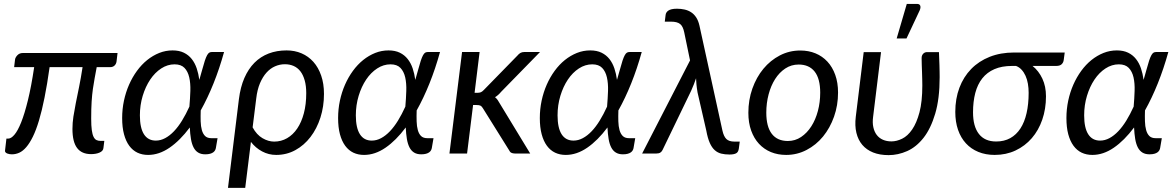

<svg xmlns="http://www.w3.org/2000/svg" viewBox="-20 -766 5868 958"><path d="M561.5 -459.5Q560 -447.5 551.8 -439.2Q543.5 -431 529.5 -431H462.5Q457 -400.5 452.2 -375.5Q447.5 -350.5 443.5 -322.5Q439.5 -294.5 437.2 -259.2Q435 -224 435 -174Q435 -138.5 438 -116.8Q441 -95 447 -83Q453 -71 461.8 -67Q470.5 -63 482 -63H500.5L496 -27Q494.5 -12.5 477 -4.8Q459.5 3 434.5 3Q387.5 3 364.5 -27.8Q341.5 -58.5 341.5 -122.5Q341.5 -153 346.2 -184Q351 -215 358.2 -251.5Q365.5 -288 374.5 -331.8Q383.5 -375.5 392 -431H227.5Q215.5 -345 202.2 -279Q189 -213 174.5 -164.8Q160 -116.5 144 -84Q128 -51.5 111.2 -32Q94.5 -12.5 76.5 -4.2Q58.5 4 39.5 4Q33.5 4 27.2 3Q21 2 15.8 -0.2Q10.5 -2.5 7.5 -6Q4.5 -9.5 5 -14L12 -74.5H21.5Q35.5 -74.5 52 -93.8Q68.5 -113 85.5 -155.2Q102.5 -197.5 119.2 -265.5Q136 -333.5 150.5 -431H50.5L55 -468.5Q55.5 -474 58.8 -479.8Q62 -485.5 66.8 -490.5Q71.5 -495.5 78.2 -498.5Q85 -501.5 93.5 -501.5H566.5Z M757.5 -64.5Q781.5 -64.5 804.2 -76.8Q827 -89 848 -111Q869 -133 888.2 -164.2Q907.5 -195.5 925 -234Q928.5 -274.5 929.8 -312.5Q931 -350.5 924.2 -380Q917.5 -409.5 900.5 -427.2Q883.5 -445 851 -445Q816 -445 784.5 -424.5Q753 -404 729.5 -369Q706 -334 692 -287.8Q678 -241.5 678 -190.5Q678 -128 698.2 -96.2Q718.5 -64.5 757.5 -64.5ZM1098 -506.5Q1075 -423.5 1045.5 -350Q1016 -276.5 981.5 -215Q980.5 -186 981.2 -160.8Q982 -135.5 987.2 -116.8Q992.5 -98 1003.5 -87.2Q1014.5 -76.5 1035 -76.5H1065.5L1057 -27Q1056 -21.5 1053 -16Q1050 -10.5 1044 -6Q1038 -1.5 1028.2 1.2Q1018.5 4 1004 4Q983 4 968.8 -4.8Q954.5 -13.5 945.8 -30.5Q937 -47.5 932.8 -72.5Q928.5 -97.5 927 -130Q878.5 -65 826 -29Q773.5 7 719 7Q689.5 7 665.8 -4.2Q642 -15.5 625 -38.5Q608 -61.5 598.8 -96Q589.5 -130.5 589.5 -177Q589.5 -221.5 598.5 -263.8Q607.5 -306 624 -343.5Q640.5 -381 663.5 -412.5Q686.5 -444 714.5 -466.5Q742.5 -489 774.5 -501.8Q806.5 -514.5 841 -514.5Q874 -514.5 897.5 -503Q921 -491.5 936.8 -471.5Q952.5 -451.5 961.5 -424.8Q970.5 -398 974.5 -367.5Q978 -379 981.2 -391Q984.5 -403 988 -415Q996 -445 1002 -463Q1008 -481 1013.5 -490.8Q1019 -500.5 1024.5 -503.5Q1030 -506.5 1037.5 -506.5Z M1240.5 -130.5Q1260.5 -93.5 1289.8 -76.5Q1319 -59.5 1348 -59.5Q1383 -59.5 1412.5 -76.5Q1442 -93.5 1463.2 -125Q1484.5 -156.5 1496.2 -201Q1508 -245.5 1508 -301Q1508 -338 1500.2 -365.2Q1492.5 -392.5 1478.8 -410.2Q1465 -428 1445.2 -436.8Q1425.5 -445.5 1401.5 -445.5Q1376 -445.5 1352.5 -435.2Q1329 -425 1310 -404Q1291 -383 1277.2 -350.8Q1263.5 -318.5 1258.5 -274.5ZM1172 -271Q1179.5 -331 1199.2 -376.5Q1219 -422 1249.5 -452.8Q1280 -483.5 1320.5 -499Q1361 -514.5 1410 -514.5Q1450.5 -514.5 1484.8 -499.8Q1519 -485 1543.8 -457.2Q1568.5 -429.5 1582.5 -389Q1596.5 -348.5 1596.5 -297.5Q1596.5 -234.5 1578.8 -179.2Q1561 -124 1529.2 -82.5Q1497.5 -41 1453.8 -17Q1410 7 1358 7Q1320.5 7 1287.8 -10.5Q1255 -28 1232 -58L1203.5 171.5H1117.5Z M1835 -64.5Q1859 -64.5 1881.8 -76.8Q1904.5 -89 1925.5 -111Q1946.5 -133 1965.8 -164.2Q1985 -195.5 2002.5 -234Q2006 -274.5 2007.2 -312.5Q2008.5 -350.5 2001.8 -380Q1995 -409.5 1978 -427.2Q1961 -445 1928.5 -445Q1893.5 -445 1862 -424.5Q1830.5 -404 1807 -369Q1783.5 -334 1769.5 -287.8Q1755.5 -241.5 1755.5 -190.5Q1755.5 -128 1775.8 -96.2Q1796 -64.5 1835 -64.5ZM2175.5 -506.5Q2152.5 -423.5 2123 -350Q2093.5 -276.5 2059 -215Q2058 -186 2058.8 -160.8Q2059.5 -135.5 2064.8 -116.8Q2070 -98 2081 -87.2Q2092 -76.5 2112.5 -76.5H2143L2134.5 -27Q2133.5 -21.5 2130.5 -16Q2127.5 -10.5 2121.5 -6Q2115.5 -1.5 2105.8 1.2Q2096 4 2081.5 4Q2060.5 4 2046.2 -4.8Q2032 -13.5 2023.2 -30.5Q2014.5 -47.5 2010.2 -72.5Q2006 -97.5 2004.5 -130Q1956 -65 1903.5 -29Q1851 7 1796.5 7Q1767 7 1743.2 -4.2Q1719.5 -15.5 1702.5 -38.5Q1685.5 -61.5 1676.2 -96Q1667 -130.5 1667 -177Q1667 -221.5 1676 -263.8Q1685 -306 1701.5 -343.5Q1718 -381 1741 -412.5Q1764 -444 1792 -466.5Q1820 -489 1852 -501.8Q1884 -514.5 1918.5 -514.5Q1951.5 -514.5 1975 -503Q1998.5 -491.5 2014.2 -471.5Q2030 -451.5 2039 -424.8Q2048 -398 2052 -367.5Q2055.5 -379 2058.8 -391Q2062 -403 2065.5 -415Q2073.5 -445 2079.5 -463Q2085.5 -481 2091 -490.8Q2096.5 -500.5 2102 -503.5Q2107.5 -506.5 2115 -506.5Z M2373 -506.5 2348 -303H2363Q2371.5 -303 2378.5 -305.5Q2385.5 -308 2394 -317L2561.5 -488.5Q2568.5 -497 2576.5 -501.8Q2584.5 -506.5 2596 -506.5H2674.5L2480.5 -308Q2466 -290.5 2450 -281Q2457.5 -275 2463 -267.2Q2468.5 -259.5 2473.5 -250L2625.5 0H2549.5Q2538.5 0 2531.2 -3.8Q2524 -7.5 2519.5 -17.5L2390 -225Q2384 -235.5 2377.5 -238.8Q2371 -242 2357 -242H2340.5L2310.5 0H2222.5L2285.5 -506.5Z M2841.5 -64.5Q2865.5 -64.5 2888.2 -76.8Q2911 -89 2932 -111Q2953 -133 2972.2 -164.2Q2991.5 -195.5 3009 -234Q3012.5 -274.5 3013.8 -312.5Q3015 -350.5 3008.2 -380Q3001.5 -409.5 2984.5 -427.2Q2967.5 -445 2935 -445Q2900 -445 2868.5 -424.5Q2837 -404 2813.5 -369Q2790 -334 2776 -287.8Q2762 -241.5 2762 -190.5Q2762 -128 2782.2 -96.2Q2802.5 -64.5 2841.5 -64.5ZM3182 -506.5Q3159 -423.5 3129.5 -350Q3100 -276.5 3065.5 -215Q3064.5 -186 3065.2 -160.8Q3066 -135.5 3071.2 -116.8Q3076.5 -98 3087.5 -87.2Q3098.5 -76.5 3119 -76.5H3149.5L3141 -27Q3140 -21.5 3137 -16Q3134 -10.5 3128 -6Q3122 -1.5 3112.2 1.2Q3102.5 4 3088 4Q3067 4 3052.8 -4.8Q3038.5 -13.5 3029.8 -30.5Q3021 -47.5 3016.8 -72.5Q3012.5 -97.5 3011 -130Q2962.5 -65 2910 -29Q2857.5 7 2803 7Q2773.5 7 2749.8 -4.2Q2726 -15.5 2709 -38.5Q2692 -61.5 2682.8 -96Q2673.5 -130.5 2673.5 -177Q2673.5 -221.5 2682.5 -263.8Q2691.5 -306 2708 -343.5Q2724.5 -381 2747.5 -412.5Q2770.5 -444 2798.5 -466.5Q2826.5 -489 2858.5 -501.8Q2890.5 -514.5 2925 -514.5Q2958 -514.5 2981.5 -503Q3005 -491.5 3020.8 -471.5Q3036.5 -451.5 3045.5 -424.8Q3054.5 -398 3058.5 -367.5Q3062 -379 3065.2 -391Q3068.5 -403 3072 -415Q3080 -445 3086 -463Q3092 -481 3097.5 -490.8Q3103 -500.5 3108.5 -503.5Q3114 -506.5 3121.5 -506.5Z M3671 -59.5 3666.5 -25Q3664 -6.5 3652.5 -0.8Q3641 5 3620 5Q3597 5 3578.8 0.5Q3560.5 -4 3546.2 -16.8Q3532 -29.5 3521.5 -53Q3511 -76.5 3504 -115L3460.5 -304.5Q3456.5 -328 3455 -344.8Q3453.5 -361.5 3453 -375.5Q3444 -347.5 3428.5 -313L3286 -18Q3282.5 -10 3275.2 -5Q3268 0 3255 0H3184L3423 -464.5L3394 -604.5Q3391 -619 3386.2 -629.2Q3381.5 -639.5 3374 -645.8Q3366.5 -652 3355 -655Q3343.5 -658 3326.5 -658H3297L3301 -690.5Q3301.5 -697 3304.8 -702.8Q3308 -708.5 3314.5 -713Q3321 -717.5 3331.5 -720Q3342 -722.5 3358 -722.5Q3377.5 -722.5 3395.5 -718.5Q3413.5 -714.5 3428.2 -705Q3443 -695.5 3453.8 -679Q3464.5 -662.5 3470 -638L3584.5 -115Q3591 -85.5 3604.2 -72.5Q3617.5 -59.5 3644.5 -59.5Z M3911 -62.5Q3947.5 -62.5 3977.2 -82.5Q4007 -102.5 4028.2 -135.8Q4049.5 -169 4061 -212.5Q4072.5 -256 4072.5 -303.5Q4072.5 -373.5 4044.8 -408.8Q4017 -444 3965 -444Q3928 -444 3898.2 -424.2Q3868.5 -404.5 3847.5 -371.5Q3826.5 -338.5 3815 -295Q3803.5 -251.5 3803.5 -204Q3803.5 -134 3831 -98.2Q3858.5 -62.5 3911 -62.5ZM3902.5 7Q3861 7 3826.5 -7.2Q3792 -21.5 3767 -48.5Q3742 -75.5 3728 -114.5Q3714 -153.5 3714 -203.5Q3714 -267.5 3734 -324Q3754 -380.5 3789 -422.8Q3824 -465 3871.2 -489.5Q3918.5 -514 3973 -514Q4014.5 -514 4049 -499.8Q4083.5 -485.5 4108.5 -458.5Q4133.5 -431.5 4147.5 -392.5Q4161.5 -353.5 4161.5 -304Q4161.5 -240.5 4141.5 -184Q4121.5 -127.5 4086.8 -85Q4052 -42.5 4004.5 -17.8Q3957 7 3902.5 7Z M4665 -506Q4665.5 -491.5 4666.2 -474.5Q4667 -457.5 4667.5 -440.5Q4668 -423.5 4668.2 -407.8Q4668.5 -392 4668.5 -381Q4668.5 -273 4646.2 -198.5Q4624 -124 4588 -78.2Q4552 -32.5 4506.5 -12.2Q4461 8 4414 8Q4369.5 8 4336.5 -5.2Q4303.5 -18.5 4282.5 -43.2Q4261.5 -68 4253 -103.5Q4244.5 -139 4250 -183.5L4289.5 -506H4376L4336.5 -183.5Q4332.5 -154.5 4337.5 -131.5Q4342.5 -108.5 4354.5 -92.8Q4366.5 -77 4385.2 -68.8Q4404 -60.5 4428 -60.5Q4454 -60.5 4481.5 -74Q4509 -87.5 4531.2 -119.8Q4553.5 -152 4567.8 -205.5Q4582 -259 4582 -339.5Q4582 -353.5 4581.5 -370.8Q4581 -388 4580.5 -406.2Q4580 -424.5 4579.2 -442.5Q4578.5 -460.5 4578.5 -476.5Q4578.5 -484.5 4581.2 -490.2Q4584 -496 4588 -499.5Q4592 -503 4596.5 -504.5Q4601 -506 4605.5 -506ZM4454 -574 4504.5 -746.5H4555.5Q4568 -746.5 4571.5 -737.8Q4575 -729 4569 -714.5L4503 -574Z M5029.5 -437Q4978.5 -437 4941.8 -421Q4905 -405 4881.2 -375Q4857.5 -345 4846.2 -302Q4835 -259 4835 -205.5Q4835 -135.5 4864.2 -97.8Q4893.5 -60 4950.5 -60Q4990.5 -60 5020.8 -76.8Q5051 -93.5 5071.5 -125Q5092 -156.5 5102.2 -201.5Q5112.5 -246.5 5112.5 -303Q5112.5 -326.5 5108.8 -348.2Q5105 -370 5097 -387.8Q5089 -405.5 5077.2 -418.2Q5065.5 -431 5049.5 -437ZM5292.5 -504 5287.5 -466.5Q5286 -454 5277.2 -445.5Q5268.5 -437 5250 -437H5132Q5163 -412 5181 -373.5Q5199 -335 5199 -285.5Q5199 -222.5 5180.5 -169Q5162 -115.5 5128.2 -76.5Q5094.5 -37.5 5047.2 -15.2Q5000 7 4943 7Q4898 7 4861.5 -8Q4825 -23 4799.5 -50.8Q4774 -78.5 4760.2 -118.2Q4746.5 -158 4746.5 -207.5Q4746.5 -273.5 4767 -328Q4787.5 -382.5 4825.8 -421.8Q4864 -461 4918.2 -482.5Q4972.5 -504 5040 -504Z M5469 -64.5Q5493 -64.5 5515.8 -76.8Q5538.5 -89 5559.5 -111Q5580.5 -133 5599.8 -164.2Q5619 -195.5 5636.5 -234Q5640 -274.5 5641.2 -312.5Q5642.5 -350.5 5635.8 -380Q5629 -409.5 5612 -427.2Q5595 -445 5562.5 -445Q5527.5 -445 5496 -424.5Q5464.5 -404 5441 -369Q5417.5 -334 5403.5 -287.8Q5389.5 -241.5 5389.5 -190.5Q5389.5 -128 5409.8 -96.2Q5430 -64.5 5469 -64.5ZM5809.5 -506.5Q5786.5 -423.5 5757 -350Q5727.5 -276.5 5693 -215Q5692 -186 5692.8 -160.8Q5693.5 -135.5 5698.8 -116.8Q5704 -98 5715 -87.2Q5726 -76.5 5746.5 -76.5H5777L5768.5 -27Q5767.5 -21.5 5764.5 -16Q5761.5 -10.5 5755.5 -6Q5749.5 -1.5 5739.8 1.2Q5730 4 5715.5 4Q5694.5 4 5680.2 -4.8Q5666 -13.5 5657.2 -30.5Q5648.5 -47.5 5644.2 -72.5Q5640 -97.5 5638.5 -130Q5590 -65 5537.5 -29Q5485 7 5430.5 7Q5401 7 5377.2 -4.2Q5353.5 -15.5 5336.5 -38.5Q5319.5 -61.5 5310.2 -96Q5301 -130.5 5301 -177Q5301 -221.5 5310 -263.8Q5319 -306 5335.5 -343.5Q5352 -381 5375 -412.5Q5398 -444 5426 -466.5Q5454 -489 5486 -501.8Q5518 -514.5 5552.5 -514.5Q5585.5 -514.5 5609 -503Q5632.5 -491.5 5648.2 -471.5Q5664 -451.5 5673 -424.8Q5682 -398 5686 -367.5Q5689.5 -379 5692.8 -391Q5696 -403 5699.5 -415Q5707.5 -445 5713.5 -463Q5719.5 -481 5725 -490.8Q5730.5 -500.5 5736 -503.5Q5741.5 -506.5 5749 -506.5Z"/></svg>

Font: Lato 2
Style: Italic
Weight: 400
Italic angle: -7°
Designer: Lukasz Dziedzic with Adam Twardoch and Botio Nikoltchev
Foundry: tyPoland Lukasz Dziedzic
Version: Version 2.015; 2015-08-06; http://www.latofonts.com/